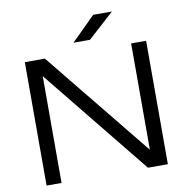

<svg xmlns="http://www.w3.org/2000/svg" viewBox="-99 -1054 1117 1149"><g transform="rotate(-10 459.0 -479.0)"><path d="M213 -750H91V0H182V-649L707 0H828V-750H737V-104ZM398 -814H498L657 -958H543Z"/></g></svg>

Font: Bounded Light
Style: Regular
Weight: 300
Designer: Vlad Churkin
Version: Version 3.0